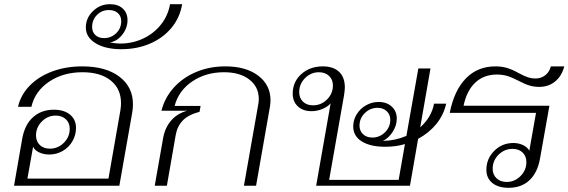

<svg xmlns="http://www.w3.org/2000/svg" viewBox="-20 -887 2715 917"><path d="M86 -224Q98 -292 138 -327.5Q178 -363 237 -363Q286 -363 314.5 -339.5Q343 -316 343 -276Q343 -242 326 -212.5Q309 -183 279.5 -166Q250 -149 215 -149Q189 -149 167.5 -159Q146 -169 138 -186L111 -34H498L555 -360Q558 -378 558 -394Q558 -463 509 -502.5Q460 -542 374 -542Q281 -542 214 -496.5Q147 -451 130 -377H66Q79 -434 122 -478Q165 -522 230 -546Q295 -570 373 -570Q485 -570 550 -521Q615 -472 615 -389Q615 -372 612 -352L550 0H47ZM313 -272Q313 -300 294.5 -317.5Q276 -335 246 -335Q208 -335 180 -307Q152 -279 152 -240Q152 -212 170 -194.5Q188 -177 218 -177Q257 -177 285 -205Q313 -233 313 -272Z M390 -756Q390 -801 424 -834Q458 -867 505 -867Q544 -867 566.5 -846Q589 -825 589 -791Q589 -754 565 -722.5Q541 -691 505 -684Q535 -679 554 -679Q613 -679 664 -703Q715 -727 749 -770Q783 -813 792 -867H850Q839 -802 798.5 -753.5Q758 -705 696 -678.5Q634 -652 560 -652Q483 -652 436.5 -680.5Q390 -709 390 -756ZM559 -786Q559 -810 543 -824.5Q527 -839 500 -839Q466 -839 443 -815.5Q420 -792 420 -758Q420 -734 435.5 -719.5Q451 -705 477 -705Q511 -705 535 -728.5Q559 -752 559 -786Z M759 -227Q768 -278 798 -312Q828 -346 874 -358H751Q767 -421 810.5 -469Q854 -517 917.5 -543.5Q981 -570 1056 -570Q1155 -570 1213.5 -525.5Q1272 -481 1272 -408Q1272 -393 1269 -376L1203 0H1145L1213 -386Q1216 -401 1216 -414Q1216 -472 1171 -507Q1126 -542 1050 -542Q963 -542 898 -498Q833 -454 814 -381H938L933 -353Q879 -339 852.5 -311Q826 -283 819 -241L777 0H719Z M1977 -224 1938 0H1490L1559 -393Q1545 -377 1519.5 -366.5Q1494 -356 1468 -356Q1427 -356 1402.5 -379Q1378 -402 1378 -440Q1378 -496 1419 -533Q1460 -570 1522 -570Q1572 -570 1599.5 -544Q1627 -518 1627 -469Q1627 -457 1623 -431L1552 -28H1884L1914 -199Q1872 -186 1820 -186Q1749 -186 1708 -211.5Q1667 -237 1667 -283Q1667 -314 1683.5 -341Q1700 -368 1728 -384Q1756 -400 1788 -400Q1827 -400 1851 -378Q1875 -356 1875 -320Q1875 -288 1856 -258Q1837 -228 1809 -214Q1868 -215 1921 -238L1978 -560H2036L1987 -279Q2041 -327 2053 -392H2111Q2099 -338 2064 -295Q2029 -252 1977 -224ZM1570 -479Q1570 -507 1551.5 -524.5Q1533 -542 1503 -542Q1465 -542 1437 -514Q1409 -486 1409 -447Q1409 -419 1427 -401.5Q1445 -384 1475 -384Q1514 -384 1542 -412Q1570 -440 1570 -479ZM1758 -230Q1793 -230 1818.5 -255Q1844 -280 1844 -315Q1844 -340 1827 -356Q1810 -372 1783 -372Q1748 -372 1722.5 -347Q1697 -322 1697 -287Q1697 -262 1714 -246Q1731 -230 1758 -230Z M2303 -76Q2303 -129 2340.5 -166.5Q2378 -204 2432 -204Q2458 -204 2479 -193.5Q2500 -183 2508 -167L2540 -348H2128Q2149 -455 2205 -512.5Q2261 -570 2346 -570Q2375 -570 2400 -563Q2425 -556 2459 -537Q2485 -523 2502 -517.5Q2519 -512 2537 -512Q2564 -512 2584 -527.5Q2604 -543 2611 -570H2675Q2663 -524 2631.5 -498Q2600 -472 2555 -472Q2531 -472 2509 -478.5Q2487 -485 2457 -501Q2424 -518 2401.5 -524.5Q2379 -531 2353 -531Q2291 -531 2250 -492.5Q2209 -454 2194 -382H2604L2559 -129Q2547 -62 2508.5 -26Q2470 10 2409 10Q2360 10 2331.5 -13Q2303 -36 2303 -76ZM2494 -113Q2494 -141 2476 -158.5Q2458 -176 2428 -176Q2389 -176 2361 -148Q2333 -120 2333 -81Q2333 -53 2351.5 -35.5Q2370 -18 2400 -18Q2438 -18 2466 -46Q2494 -74 2494 -113Z"/></svg>

Font: Fahkwang ExtraLight
Style: Italic
Weight: 275
Italic angle: -10°
Designer: Suppakit Chalermlarp | Katatrad Co.,Ltd.
Foundry: Cadson Demak Co.,Ltd.
Version: Version 1.000; ttfautohint (v1.6)